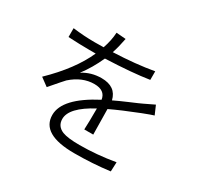

<svg xmlns="http://www.w3.org/2000/svg" viewBox="-170 -1016 1339 1280"><g transform="rotate(30 500.0 -376.5)"><path d="M878 -444Q857 -438 795 -414Q665 -363 584 -324L587 -129H518Q521 -189 521 -292Q356 -204 356 -117Q356 -61 410 -39Q451 -23 542 -23Q673 -23 814 -47L811 25Q680 42 539 42Q285 42 285 -107Q285 -236 519 -358Q509 -425 426 -425Q333 -425 251 -352Q239 -340 160 -248L99 -293Q263 -452 331 -605H283Q212 -605 119 -610V-678Q204 -667 287 -667L356 -668Q379 -735 382 -795L455 -789Q442 -720 425 -670Q598 -677 734 -701V-635Q606 -615 401 -607Q359 -514 304 -442Q369 -483 448 -483Q559 -483 581 -389Q622 -409 683 -435Q754 -465 772 -474Q832 -502 849 -511Z"/></g></svg>

Font: Source Han Sans CN Normal
Style: Regular
Weight: 350
Designer: Ryoko NISHIZUKA 西塚涼子 (kana, bopomofo & ideographs); Paul D. Hunt (Latin, Greek & Cyrillic); Sandoll Communications 산돌커뮤니
Foundry: Adobe
Version: Version 2.004;hotconv 1.0.118;makeotfexe 2.5.65603